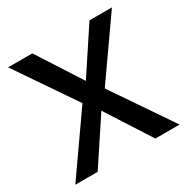

<svg xmlns="http://www.w3.org/2000/svg" viewBox="-130 -660 756 774"><g transform="rotate(-30 247.5 -272.5)"><path d="M301.8 -276.9 490.2 -545.4H385.7L251 -341.3L119.6 -545.4H6.8L194.3 -270.5L4.9 0H108.9L245.1 -206.1L377.4 0H490.2Z"/></g></svg>

Font: SG Kara Light
Style: Regular
Weight: 400
Designer: Damoon Khanjanzadeh
Version: Version 1.000